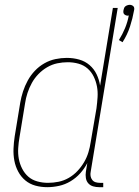

<svg xmlns="http://www.w3.org/2000/svg" viewBox="-20 -768 577 796"><path d="M488 -593 473 -602Q488 -626 498.5 -651.5Q509 -677 514 -704Q513 -704 512 -703.5Q511 -703 510 -703Q506 -703 502 -704.5Q498 -706 495 -709Q492 -712 491.5 -716.5Q491 -721 492 -726Q493 -730 494.5 -734.5Q496 -739 500 -742Q504 -745 509 -746.5Q514 -748 518 -748Q522 -748 526 -746.5Q530 -745 533 -742Q536 -739 536.5 -734.5Q537 -730 536 -726Q530 -692 519 -658Q508 -624 488 -593ZM176 8Q150 8 126.5 1.5Q103 -5 85 -20Q67 -35 55.5 -56.5Q44 -78 39.5 -102Q35 -126 36 -151.5Q37 -177 41 -203L64 -343Q68 -366 75.5 -389Q83 -412 95 -434Q107 -456 124.5 -474.5Q142 -493 164 -505.5Q186 -518 210 -523Q234 -528 257 -528Q284 -528 308.5 -521Q333 -514 351.5 -498Q370 -482 380.5 -460Q391 -438 395 -413L448 -735H468L356 -56Q354 -47 355.5 -38Q357 -29 362.5 -22Q368 -15 376.5 -12.5Q385 -10 394 -10H408V8H391Q378 8 366 4.5Q354 1 346 -8Q338 -17 336 -30Q334 -43 336 -56L342 -92Q330 -69 312.5 -49.5Q295 -30 272.5 -16.5Q250 -3 225 2.5Q200 8 176 8ZM179 -10Q201 -10 223 -14.5Q245 -19 265 -30.5Q285 -42 301 -59Q317 -76 328.5 -95.5Q340 -115 346.5 -136.5Q353 -158 356 -179L380 -319Q383 -342 384.5 -365Q386 -388 382 -409.5Q378 -431 368.5 -450.5Q359 -470 343 -484Q327 -498 305.5 -504Q284 -510 261 -510Q239 -510 217.5 -505.5Q196 -501 176 -489.5Q156 -478 139.5 -461Q123 -444 112 -424Q101 -404 94 -382.5Q87 -361 84 -340L61 -200Q57 -177 55.5 -154Q54 -131 58 -109.5Q62 -88 72 -68.5Q82 -49 97.5 -35.5Q113 -22 134.5 -16Q156 -10 179 -10Z"/></svg>

Font: Iosevka Term Curly Thin
Style: Italic
Weight: 100
Italic angle: -9°
Designer: Belleve Invis
Foundry: Belleve Invis
Version: Version 32.3.0